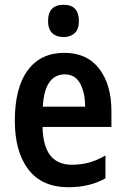

<svg xmlns="http://www.w3.org/2000/svg" viewBox="-20 -773 525 803"><path d="M249 -552Q344 -552 395 -485.5Q446 -419 446 -308V-242H158Q161 -84 280 -84Q319 -84 352 -93Q385 -102 421 -123V-27Q355 10 267 10Q155 10 98.5 -64.5Q42 -139 42 -268Q42 -406 96 -479Q150 -552 249 -552ZM251 -462Q210 -462 186.5 -429Q163 -396 159 -327H336Q336 -386 315 -424Q294 -462 251 -462ZM246 -753Q310 -753 310 -685Q310 -651 292.5 -634.5Q275 -618 246 -618Q216 -618 198.5 -634.5Q181 -651 181 -685Q181 -753 246 -753Z"/></svg>

Font: Noto Sans Georgian Condensed SemiBold
Style: Regular
Weight: 600
Width: 3
Designer: Monotype Design Team, Akaki Razmadze
Foundry: Google LLC
Version: Version 2.005; ttfautohint (v1.8.4.7-5d5b)